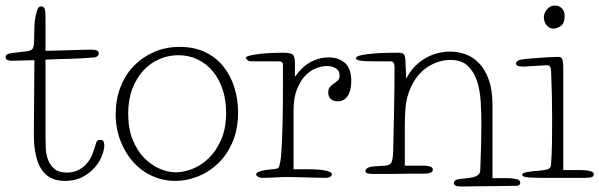

<svg xmlns="http://www.w3.org/2000/svg" viewBox="-35 -641 2160 692"><path d="M89 -424Q70 -424 46 -423Q22 -422 4 -422Q-2 -422 -8.5 -425Q-15 -428 -15 -436Q-15 -441 -10 -444.5Q-5 -448 9 -450L60 -456Q80 -458 84 -468Q88 -478 88 -500Q88 -521 89 -545.5Q90 -570 95 -590Q100 -610 104 -614Q108 -618 113 -618Q121 -618 125 -611.5Q129 -605 129 -575V-458Q138 -458 162.5 -458.5Q187 -459 214 -460Q241 -461 264.5 -461.5Q288 -462 295 -462Q321 -462 321 -449Q321 -444 317 -439.5Q313 -435 304 -434Q260 -430 215 -429Q170 -428 129 -426V-152Q129 -131 130 -107.5Q131 -84 138.5 -64.5Q146 -45 161.5 -32Q177 -19 206 -19Q228 -19 245 -27Q262 -35 273.5 -47Q285 -59 292.5 -73.5Q300 -88 304 -102Q309 -118 312 -127.5Q315 -137 326 -137Q337 -137 339 -129.5Q341 -122 341 -117Q341 -103 333 -81Q325 -59 307.5 -38.5Q290 -18 263 -3.5Q236 11 199 11Q142 11 115 -30Q105 -45 99.5 -62.5Q94 -80 91 -98.5Q88 -117 87.5 -134Q87 -151 87 -165Z M823 -236Q823 -174 802.5 -127.5Q782 -81 749.5 -50.5Q717 -20 677 -4.5Q637 11 597 11Q553 11 514 -6.5Q475 -24 446 -56Q417 -88 399.5 -132.5Q382 -177 382 -230Q382 -282 399 -326.5Q416 -371 447 -403Q478 -435 520 -453.5Q562 -472 613 -472Q665 -472 704.5 -453Q744 -434 770 -401.5Q796 -369 809.5 -326.5Q823 -284 823 -236ZM608 -442Q572 -442 539.5 -428Q507 -414 482 -387Q457 -360 442 -321Q427 -282 427 -231Q427 -178 443 -138Q459 -98 484.5 -72Q510 -46 540 -33Q570 -20 599 -20Q627 -20 659 -32.5Q691 -45 718 -71.5Q745 -98 762.5 -138.5Q780 -179 780 -235Q780 -280 767.5 -318Q755 -356 732.5 -383.5Q710 -411 678 -426.5Q646 -442 608 -442Z M1231 -349Q1231 -337 1229 -324.5Q1227 -312 1221.5 -301Q1216 -290 1206.5 -283Q1197 -276 1182 -276Q1165 -276 1156.5 -285Q1148 -294 1148 -308Q1148 -321 1154.5 -328Q1161 -335 1168.5 -340Q1176 -345 1182.5 -351Q1189 -357 1189 -369Q1189 -386 1176 -394.5Q1163 -403 1143 -403Q1125 -403 1104 -395Q1083 -387 1065 -368Q1047 -349 1035 -318.5Q1023 -288 1023 -243V-31H1067Q1119 -31 1140 -26Q1161 -21 1161 -13Q1161 -7 1154.5 -3.5Q1148 0 1141 0Q1127 0 1108.5 -0.5Q1090 -1 1071 -1.5Q1052 -2 1034 -2.5Q1016 -3 1003 -3Q977 -3 956 -1.5Q935 0 910 0Q902 0 895 -4Q888 -8 888 -13Q888 -19 904 -24Q920 -29 946 -31Q964 -32 968 -36Q972 -40 975 -57Q978 -73 979.5 -98Q981 -123 982.5 -163.5Q984 -204 984.5 -263Q985 -322 985 -406Q985 -420 970 -420H871Q861 -420 856 -425Q851 -430 851 -433Q851 -437 865 -440.5Q879 -444 899 -446.5Q919 -449 942.5 -450Q966 -451 984 -451Q1010 -451 1019 -445Q1028 -439 1028 -413V-364Q1052 -399 1083 -416.5Q1114 -434 1149 -434Q1186 -434 1208.5 -414Q1231 -394 1231 -349Z M1740 1H1794Q1809 1 1824.5 4Q1840 7 1840 18Q1840 24 1835 26.5Q1830 29 1823 29Q1820 29 1805 29Q1790 29 1769 29.5Q1748 30 1724 30Q1700 30 1679 30.5Q1658 31 1643 31Q1628 31 1625 31Q1601 31 1601 19Q1601 6 1624 4Q1645 2 1658.5 0Q1672 -2 1680 -5.5Q1688 -9 1692 -14.5Q1696 -20 1696 -30Q1698 -75 1699 -119.5Q1700 -164 1700 -196Q1700 -235 1697.5 -275.5Q1695 -316 1684 -349.5Q1673 -383 1650.5 -404Q1628 -425 1588 -425Q1547 -425 1508.5 -401Q1470 -377 1447 -329Q1430 -292 1427 -257.5Q1424 -223 1424 -186V-44H1491Q1505 -44 1515 -41Q1525 -38 1525 -29Q1525 -15 1491 -15Q1488 -15 1475 -15Q1462 -15 1443.5 -15Q1425 -15 1403.5 -14.5Q1382 -14 1363 -14Q1344 -14 1330 -14Q1316 -14 1313 -14Q1296 -14 1289 -16.5Q1282 -19 1282 -24Q1282 -31 1289.5 -35.5Q1297 -40 1309 -41L1354 -44Q1369 -45 1375 -54Q1381 -63 1382 -95Q1383 -142 1384 -179.5Q1385 -217 1385.5 -252Q1386 -287 1386.5 -322Q1387 -357 1387 -398Q1387 -408 1384 -414Q1381 -420 1372 -420H1303Q1285 -420 1266.5 -422Q1248 -424 1248 -431Q1248 -438 1266.5 -442Q1285 -446 1310 -448Q1335 -450 1361 -450.5Q1387 -451 1402 -451Q1414 -451 1419.5 -446.5Q1425 -442 1426 -425L1429 -357Q1452 -403 1494.5 -429Q1537 -455 1588 -455Q1614 -455 1641 -446Q1668 -437 1690 -415Q1712 -393 1726 -355.5Q1740 -318 1740 -260Z M1825 0ZM1995 -28H2057Q2079 -28 2092 -24.5Q2105 -21 2105 -13Q2105 -4 2095.5 -2Q2086 0 2075 0H1916Q1892 0 1869.5 -1.5Q1847 -3 1847 -12Q1847 -22 1911 -26Q1933 -28 1941.5 -32Q1950 -36 1951 -47Q1954 -85 1954.5 -131Q1955 -177 1955 -213Q1955 -259 1954 -301.5Q1953 -344 1951 -389Q1950 -397 1947 -401.5Q1944 -406 1936 -406Q1931 -406 1919 -405Q1907 -404 1894 -403.5Q1881 -403 1869 -402Q1857 -401 1853 -401Q1845 -401 1835 -402.5Q1825 -404 1825 -412Q1825 -421 1839 -425Q1853 -429 1888 -431Q1910 -433 1937 -434.5Q1964 -436 1977 -436Q1989 -436 1992 -426.5Q1995 -417 1995 -401ZM1925 -580Q1925 -585 1927.5 -592Q1930 -599 1935 -605.5Q1940 -612 1947.5 -616.5Q1955 -621 1966 -621Q1980 -621 1990 -611Q2000 -601 2000 -584Q2000 -557 1986.5 -547.5Q1973 -538 1959 -538Q1945 -538 1935 -550Q1925 -562 1925 -580Z"/></svg>

Font: Life Savers
Style: Regular
Weight: 400
Designer: Pablo Impallari, Rodrigo Fuenzalida, Brenda Gallo
Foundry: Pablo Impallari, Rodrigo Fuenzalida, Brenda Gallo
Version: Version 3.001; ttfautohint (v0.95) -l 8 -r 50 -G 200 -x 14 -